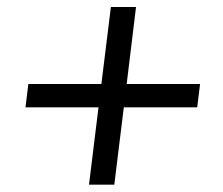

<svg xmlns="http://www.w3.org/2000/svg" viewBox="-20 -602 620 535"><path d="M529.5 -303H325L298.5 -87.5H228L254.5 -303H51L59 -368H262.5L289 -582.5H359L333 -368H537.5Z"/></svg>

Font: Lato 2
Style: Italic
Weight: 400
Italic angle: -7°
Designer: Lukasz Dziedzic with Adam Twardoch and Botio Nikoltchev
Foundry: tyPoland Lukasz Dziedzic
Version: Version 2.015; 2015-08-06; http://www.latofonts.com/